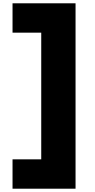

<svg xmlns="http://www.w3.org/2000/svg" viewBox="-20 -915 573 1164"><path d="M438 229H56V51H230V-717H56V-895H438Z"/></svg>

Font: Fz Poppins Black
Style: Regular
Weight: 900
Designer: Ninad Kale (Devanagari), Jonny Pinhorn (Latin)
Foundry: Indian Type Foundry
Version: Vit hóa bi Vntype.Com & FontZin.Com